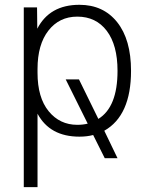

<svg xmlns="http://www.w3.org/2000/svg" viewBox="-20 -553 603 792"><path d="M464.8 -260.7Q464.8 -367.2 420.4 -425.8Q376 -484.4 298.8 -484.4Q224.6 -484.4 179.7 -426.8Q134.8 -369.1 134.8 -268.6V-252.9Q134.8 -150.4 180.7 -94.2Q226.6 -38.1 298.8 -38.1Q322.3 -38.1 341.8 -43L251 -225.6H305.7L385.7 -62.5Q464.8 -111.3 464.8 -260.7ZM133.8 -434.6Q184.6 -533.2 307.6 -533.2Q406.2 -533.2 463.4 -461.4Q520.5 -389.6 520.5 -260.7Q520.5 -76.2 410.2 -13.7L464.8 99.6H412.1L364.3 3.9Q338.9 10.7 307.6 10.7Q185.5 10.7 134.8 -84V218.8H78.1V-522.5H132.8Z"/></svg>

Font: Gen Shin Gothic Light
Style: Regular
Weight: 200
Designer: [Source Han Sans]
Ryoko NISHIZUKA  (kana & ideographs); Paul D. Hunt (Latin, Greek & Cyrillic); Wenlong ZHANG  (bopomofo
Version: Version 1.002.20150607